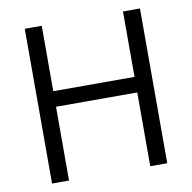

<svg xmlns="http://www.w3.org/2000/svg" viewBox="-81 -811 892 892"><g transform="rotate(-10 365.0 -365.0)"><path d="M556.6 0V-730H636.7V0ZM93.3 0V-730H173.4V0ZM133.3 -348V-421.4H596.7V-348Z"/></g></svg>

Font: M PLUS 2 Thin
Style: Regular
Weight: 100
Designer: Coji Morishita
Foundry: UNDERFOREST DESIGN
Version: Version 1.001